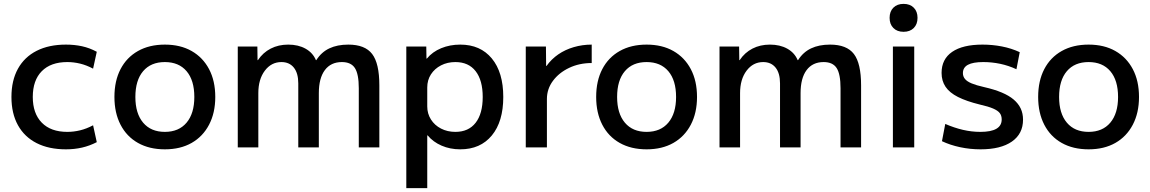

<svg xmlns="http://www.w3.org/2000/svg" viewBox="-20 -760 5932 990"><path d="M320 10Q232 10 169 -22Q106 -54 72.5 -114.5Q39 -175 39 -260Q39 -345 72.5 -405.5Q106 -466 169 -498Q232 -530 320 -530Q364 -530 403 -521.5Q442 -513 479 -493L460 -406Q426 -424 393 -432Q360 -440 327 -440Q242 -440 195.5 -393Q149 -346 149 -260Q149 -175 195.5 -127.5Q242 -80 327 -80Q360 -80 393 -88Q426 -96 460 -114L479 -27Q442 -8 403 1Q364 10 320 10Z M830 10Q750 10 691.5 -23Q633 -56 601.5 -117Q570 -178 570 -260Q570 -343 601.5 -403.5Q633 -464 691.5 -497Q750 -530 830 -530Q910 -530 968 -497Q1026 -464 1058 -403.5Q1090 -343 1090 -260Q1090 -178 1058 -117Q1026 -56 968 -23Q910 10 830 10ZM830 -80Q902 -80 942 -127.5Q982 -175 982 -260Q982 -346 942 -393Q902 -440 830 -440Q758 -440 718 -393Q678 -346 678 -260Q678 -175 718 -127.5Q758 -80 830 -80Z M1206 0V-520H1307L1308 -450H1310Q1336 -489 1376 -509.5Q1416 -530 1466 -530Q1518 -530 1555.5 -509Q1593 -488 1609 -450H1611Q1637 -491 1678 -510.5Q1719 -530 1776 -530Q1862 -530 1899 -481.5Q1936 -433 1936 -320V0H1830V-305Q1830 -378 1810 -409Q1790 -440 1743 -440Q1686 -440 1655 -398.5Q1624 -357 1624 -280V0H1518V-330Q1518 -383 1495 -411.5Q1472 -440 1431 -440Q1379 -440 1345.5 -395.5Q1312 -351 1312 -280V0Z M2353 -530Q2457 -530 2516 -458.5Q2575 -387 2575 -260Q2575 -133 2516 -61.5Q2457 10 2353 10Q2301 10 2257 -9Q2213 -28 2185 -62H2183V210H2075V-520H2178L2179 -458H2181Q2210 -493 2255 -511.5Q2300 -530 2353 -530ZM2328 -440Q2287 -440 2254 -423Q2221 -406 2202 -376.5Q2183 -347 2183 -309V-211Q2183 -174 2202 -144Q2221 -114 2254 -97Q2287 -80 2328 -80Q2396 -80 2432.5 -127Q2469 -174 2469 -260Q2469 -346 2432.5 -393Q2396 -440 2328 -440Z M2691 0V-520H2795L2796 -420H2798Q2823 -455 2858.5 -479.5Q2894 -504 2938.5 -517Q2983 -530 3031 -530V-435Q2967 -435 2914.5 -410Q2862 -385 2831 -343Q2800 -301 2800 -250V0Z M3314 10Q3234 10 3175.5 -23Q3117 -56 3085.5 -117Q3054 -178 3054 -260Q3054 -343 3085.5 -403.5Q3117 -464 3175.5 -497Q3234 -530 3314 -530Q3394 -530 3452 -497Q3510 -464 3542 -403.5Q3574 -343 3574 -260Q3574 -178 3542 -117Q3510 -56 3452 -23Q3394 10 3314 10ZM3314 -80Q3386 -80 3426 -127.5Q3466 -175 3466 -260Q3466 -346 3426 -393Q3386 -440 3314 -440Q3242 -440 3202 -393Q3162 -346 3162 -260Q3162 -175 3202 -127.5Q3242 -80 3314 -80Z M3690 0V-520H3791L3792 -450H3794Q3820 -489 3860 -509.5Q3900 -530 3950 -530Q4002 -530 4039.5 -509Q4077 -488 4093 -450H4095Q4121 -491 4162 -510.5Q4203 -530 4260 -530Q4346 -530 4383 -481.5Q4420 -433 4420 -320V0H4314V-305Q4314 -378 4294 -409Q4274 -440 4227 -440Q4170 -440 4139 -398.5Q4108 -357 4108 -280V0H4002V-330Q4002 -383 3979 -411.5Q3956 -440 3915 -440Q3863 -440 3829.5 -395.5Q3796 -351 3796 -280V0Z M4584 0V-520H4694V0ZM4639 -596Q4606 -596 4586.5 -615.5Q4567 -635 4567 -668Q4567 -701 4586.5 -720.5Q4606 -740 4639 -740Q4672 -740 4691.5 -720.5Q4711 -701 4711 -668Q4711 -635 4691.5 -615.5Q4672 -596 4639 -596Z M5036 10Q4982 10 4930.5 -1Q4879 -12 4837 -32L4854 -121Q4900 -101 4945 -90.5Q4990 -80 5035 -80Q5090 -80 5117.5 -96Q5145 -112 5145 -144Q5145 -164 5135 -177Q5125 -190 5100.5 -200.5Q5076 -211 5032 -221Q4963 -238 4919.5 -260Q4876 -282 4855.5 -312.5Q4835 -343 4835 -384Q4835 -455 4889.5 -492.5Q4944 -530 5046 -530Q5097 -530 5146 -520.5Q5195 -511 5238 -491L5221 -403Q5180 -422 5137 -431Q5094 -440 5050 -440Q4997 -440 4971 -426Q4945 -412 4945 -383Q4945 -366 4955.5 -353Q4966 -340 4990 -330Q5014 -320 5054 -311Q5107 -299 5145 -283Q5183 -267 5207 -246.5Q5231 -226 5243 -200.5Q5255 -175 5255 -143Q5255 -70 5197.5 -30Q5140 10 5036 10Z M5593 10Q5513 10 5454.5 -23Q5396 -56 5364.5 -117Q5333 -178 5333 -260Q5333 -343 5364.5 -403.5Q5396 -464 5454.5 -497Q5513 -530 5593 -530Q5673 -530 5731 -497Q5789 -464 5821 -403.5Q5853 -343 5853 -260Q5853 -178 5821 -117Q5789 -56 5731 -23Q5673 10 5593 10ZM5593 -80Q5665 -80 5705 -127.5Q5745 -175 5745 -260Q5745 -346 5705 -393Q5665 -440 5593 -440Q5521 -440 5481 -393Q5441 -346 5441 -260Q5441 -175 5481 -127.5Q5521 -80 5593 -80Z"/></svg>

Font: M PLUS 2 Thin Medium
Style: Regular
Weight: 500
Version: Version 1.001